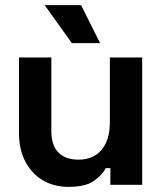

<svg xmlns="http://www.w3.org/2000/svg" viewBox="-20 -720 632 748"><path d="M54 -200V-496H180V-210Q180 -154 207.5 -126Q235 -98 286 -98Q344 -98 376 -136.5Q408 -175 408 -244V-496H534V0H410V-65H392Q380 -40 347 -16Q314 8 247 8Q189 8 145.5 -18.5Q102 -45 78 -92Q54 -139 54 -200ZM260 -552 154 -700H296L370 -552Z"/></svg>

Font: Space Grotesk Frontify
Style: Bold
Weight: 700
Designer: Florian Karsten
Version: Version 2.000